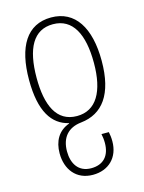

<svg xmlns="http://www.w3.org/2000/svg" viewBox="-119 -610 698 930"><g transform="rotate(-15 230.5 -144.5)"><path d="M230 -539C108 -539 49 -440 49 -274C49 -115 100 -41 182 -22V-20C126 0 100 47 100 108C100 188 146 250 230 250C309 250 362 198 362 117C362 99 360 84 357 70H320C323 84 325 98 325 115C325 181 290 217 230 217C166 217 137 169 137 108C137 40 172 -3 240 -10C349 -22 413 -105 413 -273C413 -439 350 -539 230 -539ZM230 -505C329 -505 374 -417 374 -273C374 -130 326 -45 229 -45C126 -45 87 -138 87 -274C87 -421 132 -505 230 -505Z"/></g></svg>

Font: Noto Sans Georgian Condensed ExtraLight
Style: Regular
Weight: 200
Width: 3
Designer: Monotype Design Team, Akaki Razmadze
Foundry: Google LLC
Version: Version 2.005